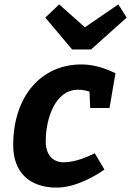

<svg xmlns="http://www.w3.org/2000/svg" viewBox="-20 -843 596 873"><path d="M411 -146C389 -136 328 -105 270 -105C220 -105 188 -139 188 -200C188 -308 233 -435 334 -435C367 -435 387 -426 387 -426L390 -352H478L505 -510C485 -519 425 -550 350 -550C167 -550 40 -405 40 -183C40 -55 119 10 237 10C329 10 422 -49 455 -72ZM366 -719 249 -823 186 -763 308 -618H394L556 -763L518 -823Z"/></svg>

Font: Bitter
Style: Bold Italic
Weight: 700
Designer: Sol Matas
Foundry: Sol Matas
Version: Version 1.002